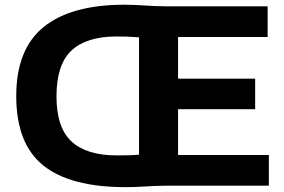

<svg xmlns="http://www.w3.org/2000/svg" viewBox="-20 -766 1170 792"><path d="M498.5 6Q270 6 158.5 -83.5Q47 -173 47 -370Q47 -563.5 160.5 -655Q274 -746.5 493 -746.5Q534.5 -746.5 579.2 -743.2Q624 -740 666 -740H1084V-613.5H714.5V-441.5H1032.5V-315.5H714.5V-126.5H1089V0H668.5Q628.5 0 582.8 3Q537 6 498.5 6ZM461.5 -125Q487 -125 510.2 -125.5Q533.5 -126 553.5 -128V-612Q530.5 -614 508 -614.8Q485.5 -615.5 460.5 -615.5Q336.5 -615.5 274.8 -557.5Q213 -499.5 213 -369Q213 -239.5 275.2 -182.2Q337.5 -125 461.5 -125Z"/></svg>

Font: Encode Sans Semi Expanded
Style: Bold
Weight: 700
Width: 6
Designer: Multiple Designers
Foundry: Impallari Type
Version: Version 3.000; ttfautohint (v1.8.3) -l 8 -r 50 -G 200 -x 14 